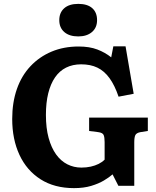

<svg xmlns="http://www.w3.org/2000/svg" viewBox="-20 -957 807 991"><path d="M362 14Q261 14 189.5 -31.5Q118 -77 80.5 -157.5Q43 -238 43 -343Q43 -428 67 -497Q91 -566 137 -615Q183 -664 246 -690.5Q309 -717 386 -717Q442 -717 482.5 -701.5Q523 -686 554 -661L565 -718H628L670 -473L592 -458Q572 -517 545 -554Q518 -591 482.5 -608Q447 -625 399 -625Q355 -625 321 -608Q287 -591 264 -557.5Q241 -524 229 -475.5Q217 -427 217 -364Q217 -296 231 -245Q245 -194 269.5 -160Q294 -126 327.5 -109Q361 -92 400 -92Q426 -92 448.5 -97Q471 -102 489 -111Q507 -120 520 -133V-224Q520 -248 515 -260Q510 -272 487 -275L440 -281V-350H743V-281L705 -275Q684 -271 678.5 -259.5Q673 -248 673 -222V2H591L561 -57Q544 -42 516.5 -25.5Q489 -9 450.5 2.5Q412 14 362 14ZM384 -769Q338 -769 312 -791.5Q286 -814 286 -853Q286 -892 311.5 -914.5Q337 -937 384 -937Q431 -937 456 -915Q481 -893 481 -853Q481 -814 454.5 -791.5Q428 -769 384 -769Z"/></svg>

Font: Literata 18pt
Style: Bold
Weight: 700
Designer: Latin by Veronika Burian and Jose Scaglione. Greek by Irene Vlachou. Cyrillic by Vera Evstafieva.
Foundry: TypeTogether
Version: Version 3.103;gftools[0.9.29]